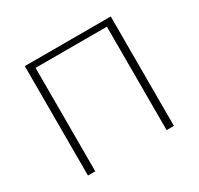

<svg xmlns="http://www.w3.org/2000/svg" viewBox="-142 -829 1034 1000"><g transform="rotate(-30 375.5 -329.0)"><path d="M590 0V-658H634V0ZM117 0V-658H161V0ZM133 -622V-658H619V-622Z"/></g></svg>

Font: Ysabeau Office ExtraLight
Style: Regular
Weight: 250
Designer: Christian Thalmann (Catharsis Fonts)
Version: Version 2.001;gftools[0.9.30]; featfreeze: tnum,lnum,ss02